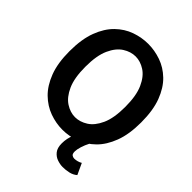

<svg xmlns="http://www.w3.org/2000/svg" viewBox="-264 -930 1261 1261"><g transform="rotate(45 367.0 -299.0)"><path d="M367 14Q307 14 248 -7.2Q189 -28.5 141 -75.2Q93 -122 64 -198Q35 -274 35 -384Q35 -496 64 -572.5Q93 -649 141 -695.8Q189 -742.5 248 -763.2Q307 -784 367 -784Q427 -784 486 -763.5Q545 -743 593 -696.8Q641 -650.5 670 -574.2Q699 -498 699 -386Q699 -276 670 -199.5Q641 -123 593 -76Q545 -29 486 -7.5Q427 14 367 14ZM367 -103Q411.5 -103 454.2 -130Q497 -157 525 -218.5Q553 -280 553 -384Q553 -488 525 -550Q497 -612 454.2 -639.5Q411.5 -667 367 -667Q322.5 -667 279.8 -640Q237 -613 209 -551.5Q181 -490 181 -386Q181 -282 209 -220Q237 -158 279.8 -130.5Q322.5 -103 367 -103ZM541 186Q517.5 186 490.8 177Q464 168 445.5 145Q427 122 427 80Q427 34 446 -11.5Q465 -57 492 -89L557 -46Q543 -19.5 534 9.5Q525 38.5 525 57Q525 79.5 534.8 86.2Q544.5 93 556 93Q569 93 584.5 88.8Q600 84.5 611 77.5L647 155Q626.5 173 598.2 179.5Q570 186 541 186Z"/></g></svg>

Font: Junction
Style: Bold
Weight: 700
Designer: Caroline Hadilaksono
Foundry: Caroline Hadilaksono, Tyler Finck, The League of Moveable Type
Version: Version 2.000; ttfautohint (v1.8.3)